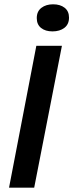

<svg xmlns="http://www.w3.org/2000/svg" viewBox="-20 -873 341 893"><path d="M149 -660H268L139 0H22ZM301 -791Q301 -760 279.5 -743.5Q258 -727 224 -727Q191 -727 171 -743Q151 -759 151 -789Q151 -820 172.5 -836.5Q194 -853 227 -853Q260 -853 280.5 -837Q301 -821 301 -791Z"/></svg>

Font: Sansita
Style: Italic
Weight: 400
Italic angle: -11°
Designer: Pablo Cosgaya
Foundry: Omnibus-Type
Version: Version 1.006